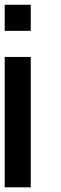

<svg xmlns="http://www.w3.org/2000/svg" viewBox="-20 -687 262 818"><path d="M111.1 -666.7V-555.6H0V-666.7ZM111.1 -444.4V111.1H0V-444.4Z"/></svg>

Font: Pixeloid Sans
Style: Regular
Weight: 400
Designer: GGBotNet
Foundry: GGBotNet
Version: 0.5